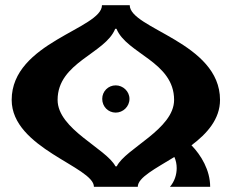

<svg xmlns="http://www.w3.org/2000/svg" viewBox="-20 -720 893 740"><path d="M828 -335C828 -557 480 -609 480 -700H373C373 -609 25 -557 25 -335C25 -148 342 -77 342 0H511C511 -36 579 -70 652 -115C658 -102 661 -87 661 -72C661 -47 653 -21 635 0H790C790 -64 755 -122 718 -160C778 -205 828 -261 828 -335ZM425 -79C389 -148 202 -222 202 -335C202 -480 386 -513 424 -609H429C468 -513 651 -482 651 -335C651 -222 464 -148 430 -79ZM426 -391C397 -391 374 -368 374 -339C374 -309 397 -286 426 -286C454 -286 479 -309 479 -339C479 -368 454 -391 426 -391Z"/></svg>

Font: Brassia
Style: Regular
Weight: 400
Designer: Ariel Martín Pérez
Foundry: Tunera Type Foundry
Version: Version 1.600;hotconv 1.0.109;makeotfexe 2.5.65596